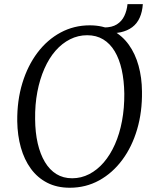

<svg xmlns="http://www.w3.org/2000/svg" viewBox="-20 -872 721 902"><path d="M308 10Q247.5 10 201.8 -13.5Q156 -37 125 -79.5Q94 -122 78 -179Q62 -236 61 -302.5Q60 -399.5 85 -481.5Q110 -563.5 156 -624.5Q202 -685.5 264.8 -719.2Q327.5 -753 401.5 -753Q463 -753 508.8 -728.8Q554.5 -704.5 585 -662Q615.5 -619.5 631 -563.2Q646.5 -507 647 -442.5Q648.5 -346.5 624.2 -264.2Q600 -182 554.2 -120.5Q508.5 -59 445.8 -24.5Q383 10 308 10ZM319 -34.5Q361.5 -34.5 399.2 -54Q437 -73.5 467.5 -109Q498 -144.5 520 -194Q542 -243.5 553.2 -303.8Q564.5 -364 564 -432Q563 -494 551.8 -544.5Q540.5 -595 518.8 -631.2Q497 -667.5 464.8 -687Q432.5 -706.5 389.5 -706.5Q347 -706.5 309.2 -687.5Q271.5 -668.5 241 -633.8Q210.5 -599 188.8 -549.8Q167 -500.5 155.5 -440.5Q144 -380.5 145 -312Q145.5 -249.5 157.2 -198.5Q169 -147.5 191 -110.8Q213 -74 245 -54.2Q277 -34.5 319 -34.5ZM579 -852.5H651Q648.5 -816 636.2 -788.8Q624 -761.5 601.5 -744.5Q579 -727.5 547.2 -720.5Q515.5 -713.5 474 -718.5L469 -743Q506 -743 529 -757.5Q552 -772 564 -797Q576 -822 579 -852.5Z"/></svg>

Font: Merriweather 36pt Light
Style: Italic
Weight: 300
Italic angle: -7.8°
Version: Version 2.101